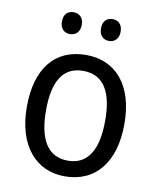

<svg xmlns="http://www.w3.org/2000/svg" viewBox="-83 -791 712 866"><g transform="rotate(10 273.0 -358.0)"><path d="M139 -676C139 -642 159 -626 184 -626C209 -626 230 -642 230 -676C230 -711 209 -726 184 -726C159 -726 139 -711 139 -676ZM318 -676C318 -642 338 -626 363 -626C387 -626 408 -642 408 -676C408 -711 387 -726 363 -726C338 -726 318 -711 318 -676ZM497 -269C497 -448 408 -546 274 -546C131 -546 50 -446 50 -269C50 -95 138 10 272 10C414 10 497 -95 497 -269ZM138 -269C138 -400 179 -473 273 -473C367 -473 409 -400 409 -269C409 -138 367 -62 274 -62C180 -62 138 -138 138 -269Z"/></g></svg>

Font: Noto Sans Khmer UI SemiCondensed
Style: Regular
Weight: 400
Width: 4
Designer: Danh Hong and the Monotype Design Team
Foundry: Monotype Imaging Inc.
Version: Version 2.002